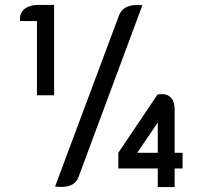

<svg xmlns="http://www.w3.org/2000/svg" viewBox="-20 -737 816 774"><path d="M129 -652V-353H198V-717H134C82 -717 56 -689 61 -652ZM202 15C243 20 281 15 296 -22L554 -716C511 -720 474 -713 459 -673ZM684 -121V-295C684 -343 658 -364 615 -356L457 -121V-58H616V17H684V-58H716V-121ZM616 -121H533L616 -243Z"/></svg>

Font: Mesarto
Style: Regular
Weight: 700
Designer: Mohamed Gaber
Foundry: Kief Type Foundry
Version: Version 2.020